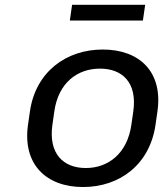

<svg xmlns="http://www.w3.org/2000/svg" viewBox="-20 -750 670 780"><path d="M317.4 9.8C467.8 9.8 588.9 -83 611.8 -243.2L619.6 -297.4C642.6 -457 547.9 -548.8 397.5 -548.8C247.6 -548.8 124.5 -457 101.6 -297.4L93.8 -243.2C70.8 -83 167.5 9.8 317.4 9.8ZM328.6 -67.4C237.3 -67.4 176.3 -125.5 192.9 -243.2L200.7 -297.4C217.3 -414.6 294.9 -471.2 386.2 -471.2C477.1 -471.2 538.1 -414.6 521.5 -297.4L513.7 -243.2C497.1 -126 419.4 -67.4 328.6 -67.4ZM560.5 -666.5 569.8 -730.5H272.9L263.7 -666.5Z"/></svg>

Font: Winston
Style: Italic
Weight: 400
Italic angle: -8.13011°
Designer: Vernon Adams, Kim Jin-seong, David Berlow, Cristiano Sobral
Foundry: The Winston Project Authors
Version: Version 3.004